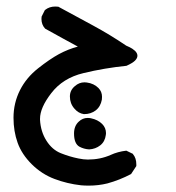

<svg xmlns="http://www.w3.org/2000/svg" viewBox="-20 -233 540 590"><path d="M21.5 128.9Q21.5 83.5 41.5 43.9Q61 5.4 96.9 -22.9Q132.8 -51.3 161.1 -66.7Q189.5 -82 219.2 -89.8Q197.3 -101.6 172.6 -115.2Q147.9 -128.9 118.7 -145Q107.4 -157.2 107.4 -174.8Q107.4 -177.7 107.9 -182.1L117.7 -201.7L118.7 -202.6Q131.8 -212.9 149.4 -212.9Q153.3 -212.9 159.2 -212.4L265.6 -154.8Q318.8 -126 367.7 -92.8Q380.4 -87.4 386.5 -83.3Q392.6 -79.1 395 -76.7Q402.3 -69.3 402.3 -61.8Q402.3 -54.2 394.8 -46.6Q387.2 -39.1 368.7 -30.8Q300.8 -23.9 236.3 -8.3Q172.9 6.8 137.2 53.7Q103 98.1 103 131.8Q103 133.8 103 135.3Q105 171.4 122.6 199.2Q140.1 227.1 167 237.8Q193.8 248.5 220.7 253.9Q236.8 257.3 250 257.3Q288.1 257.3 319.8 243.2Q342.3 232.9 368.2 230L388.2 239.7L388.7 240.7Q398.9 252.9 398.9 272Q398.9 273.9 398.9 277.3L382.8 301.8Q347.7 320.3 310.1 330.6Q282.7 337.4 252.9 337.4Q239.7 337.4 229 336.4Q186 331.5 147.5 316.9Q108.4 302.2 77.6 271.7Q46.9 241.2 34.2 205.8Q21.5 170.4 21.5 128.9ZM224.1 217.8Q207.5 208.5 207.5 177.2Q207.5 153.8 222.2 140.6Q233.9 129.4 249.5 129.4Q254.4 129.4 259.3 130.4Q280.8 134.8 293.9 147.9Q305.7 159.7 305.7 176.3Q305.7 179.2 305.2 181.6Q302.7 202.1 288.1 213.6Q273.4 225.1 253.9 226.1Q237.8 225.1 224.1 217.8ZM194.8 63.5Q194.8 44.4 210 31.7Q223.1 20 239.7 20Q243.2 20 246.6 20.5Q268.6 23.4 282.7 37.6Q293.5 48.8 293.5 64.5Q293.5 68.8 293 73.2Q289.1 94.7 273.9 106.4Q258.8 117.7 238.3 117.7H237.8Q220.7 115.2 208.5 100.6Q194.8 85 194.8 63.5Z"/></svg>

Font: Bakudai
Style: Medium
Weight: 500
Version: Version 1.48